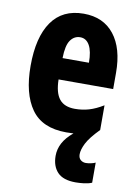

<svg xmlns="http://www.w3.org/2000/svg" viewBox="-89 -617 646 911"><g transform="rotate(10 234.5 -161.5)"><path d="M336 101Q336 119 346.5 128Q357 137 372 137Q382 137 396.5 134Q411 131 418 127V224Q401 231 379.5 233.5Q358 236 340 236Q280 236 252.5 207Q225 178 225 128Q225 96 240.5 66.5Q256 37 290 9Q273 10 255 10Q139 10 86.5 -64Q34 -138 34 -272Q34 -410 86 -484.5Q138 -559 240 -559Q335 -559 387 -493Q439 -427 439 -309V-231H176Q177 -167 201 -137Q225 -107 276 -107Q312 -107 344 -116.5Q376 -126 412 -148V-29Q367 17 351.5 48Q336 79 336 101ZM243 -446Q214 -446 196 -420.5Q178 -395 177 -334H304Q304 -389 288 -417.5Q272 -446 243 -446Z"/></g></svg>

Font: Noto Sans ExtraCondensed ExtraBold
Style: Regular
Weight: 800
Width: 2
Designer: Monotype Design Team
Foundry: Monotype Imaging Inc.
Version: Version 2.013; ttfautohint (v1.8.4.7-5d5b)